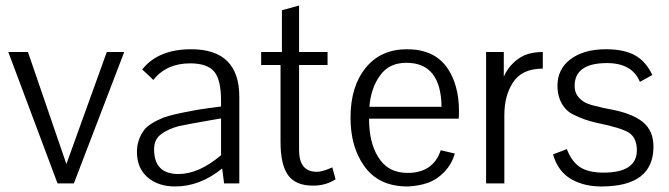

<svg xmlns="http://www.w3.org/2000/svg" viewBox="-20 -663 2419 694"><path d="M366 -475H429L247 0H188L10 -475H81L220 -70Z M783 -54Q703 11 613 11Q552 11 513.5 -22Q475 -55 475 -114Q475 -158 501 -193Q518 -216 571 -238Q601 -249 672 -262Q684 -265 733 -272L779 -278V-298Q779 -375 754 -404.5Q729 -434 667 -434Q582 -434 534 -374Q534 -375 494 -412Q552 -485 671 -485Q845 -485 845 -313V0H790ZM779 -235 733 -227Q658 -214 626 -207Q585 -196 560 -176Q537 -158 537 -123Q537 -34 625 -34Q699 -34 779 -102Z M1193 -15Q1158 8 1111 8Q1049 8 1021.5 -29.5Q994 -67 994 -151V-428H924V-475H999V-626L1061 -643V-475H1164V-428H1061V-121Q1061 -42 1125 -42Q1146 -42 1181 -58Z M1576 -277Q1574 -436 1449 -436Q1385 -436 1353 -389Q1321 -345 1315 -277ZM1595 -420Q1639 -358 1639 -261Q1639 -242 1638 -234H1314Q1314 -149 1346 -97Q1381 -38 1453 -38Q1546 -38 1573 -120L1624 -108Q1613 -70 1586.5 -42Q1560 -14 1526 -2Q1495 9 1455 11H1453Q1347 11 1295 -65Q1247 -133 1247 -238Q1247 -350 1301.5 -417.5Q1356 -485 1451 -485Q1548 -485 1595 -420Z M1801 -475V-386Q1814 -416 1838 -438Q1862 -460 1889 -468Q1913 -475 1942 -475V-415Q1865 -415 1833 -363Q1803 -316 1803 -247V0H1737V-475Z M2293 -367Q2265 -435 2174 -435Q2057 -435 2057 -352Q2057 -322 2080 -303Q2098 -286 2141 -278Q2157 -273 2181 -269Q2264 -254 2303 -222.5Q2342 -191 2342 -133Q2342 11 2154 11Q2094 11 2049 -13Q1997 -41 1979 -105L2029 -124Q2046 -79 2076.5 -59Q2107 -39 2161 -39Q2282 -39 2282 -120Q2282 -164 2254 -183Q2226 -201 2137 -219Q2092 -229 2054 -248Q2019 -264 2003 -305Q1995 -327 1995 -353Q1995 -414 2043 -449.5Q2091 -485 2170 -485Q2235 -485 2274.5 -463.5Q2314 -442 2338 -392Z"/></svg>

Font: Pavanam
Style: Regular
Weight: 400
Designer: Tharique Azeez
Foundry: Tharique Azeez
Version: Version 1.86; ttfautohint (v1.3) -l 8 -r 50 -G 200 -x 14 -D 